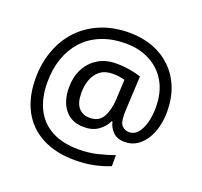

<svg xmlns="http://www.w3.org/2000/svg" viewBox="-136 -869 1171 1113"><g transform="rotate(20 449.5 -312.5)"><path d="M841 -357Q841 -311 830.5 -267Q820 -223 798 -187.5Q776 -152 744 -130.5Q712 -109 668 -109Q622 -109 595.5 -135.5Q569 -162 563 -196H558Q540 -159 505 -134Q470 -109 417 -109Q341 -109 299.5 -160Q258 -211 258 -295Q258 -361 284 -411.5Q310 -462 357.5 -491Q405 -520 470 -520Q514 -520 556.5 -512.5Q599 -505 623 -496L613 -293Q612 -275 612 -267.5Q612 -260 612 -257Q612 -205 630.5 -188Q649 -171 674 -171Q705 -171 726.5 -196.5Q748 -222 759.5 -264.5Q771 -307 771 -358Q771 -451 733.5 -515.5Q696 -580 630.5 -614Q565 -648 482 -648Q397 -648 331 -621Q265 -594 220.5 -545Q176 -496 153 -429.5Q130 -363 130 -283Q130 -185 165 -116.5Q200 -48 267.5 -12.5Q335 23 433 23Q494 23 549.5 9.5Q605 -4 648 -20V48Q605 66 551.5 77.5Q498 89 433 89Q315 89 231 45Q147 1 102.5 -81.5Q58 -164 58 -280Q58 -373 87 -452.5Q116 -532 171 -590.5Q226 -649 304.5 -681.5Q383 -714 482 -714Q560 -714 625.5 -689.5Q691 -665 739.5 -618.5Q788 -572 814.5 -506Q841 -440 841 -357ZM336 -293Q336 -229 361.5 -200Q387 -171 430 -171Q486 -171 510.5 -213Q535 -255 539 -322L545 -447Q532 -451 512 -454Q492 -457 471 -457Q422 -457 392 -433Q362 -409 349 -371.5Q336 -334 336 -293Z"/></g></svg>

Font: hexugurmukhi05
Style: Book
Weight: 400
Designer: Jelle Bosma - Monotype Design Team
Foundry: Monotype Imaging Inc.
Version: Version 2.003